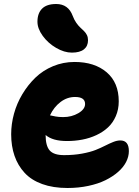

<svg xmlns="http://www.w3.org/2000/svg" viewBox="-20 -877 697 964"><path d="M340.8 -612.8Q302.7 -612.8 262 -636.5Q221.2 -660.2 194.6 -696.8Q168 -733.4 168 -768.1Q168 -810.1 191.2 -833.5Q214.4 -856.9 262.2 -856.9Q323.2 -856.9 345.2 -796.9Q352.1 -778.3 362.5 -763.2Q373 -748 383.1 -738.8Q393.1 -729.5 402.1 -720.7Q411.1 -711.9 416.5 -700.7Q421.9 -689.5 421.9 -674.8Q421.9 -645.5 401.4 -629.2Q380.9 -612.8 340.8 -612.8ZM318.8 66.9Q246.6 66.9 191.9 47.1Q137.2 27.3 103.5 -9.3Q69.8 -45.9 53 -94.5Q36.1 -143.1 36.1 -203.1Q36.1 -254.4 50.3 -306.2Q64.5 -357.9 92.3 -404.3Q120.1 -450.7 157.7 -487.1Q195.3 -523.4 246.3 -544.7Q297.4 -565.9 354 -565.9Q454.6 -565.9 515.4 -514.2Q576.2 -462.4 576.2 -368.2Q576.2 -327.6 561.5 -293.9Q546.9 -260.3 522.2 -237.3Q497.6 -214.4 464.1 -198.7Q430.7 -183.1 393.3 -176Q356 -168.9 315.9 -168.9Q244.1 -168.9 209 -199.2Q209 -144.5 229.7 -121.3Q250.5 -98.1 301.8 -98.1Q350.6 -98.1 391.8 -105.7Q433.1 -113.3 460 -124Q486.8 -134.8 508.3 -145.8Q529.8 -156.7 548.8 -164.3Q567.9 -171.9 584 -171.9Q627 -171.9 627 -118.2Q627 -90.8 613.3 -64Q599.6 -37.1 572.8 -13.7Q545.9 9.8 509.3 27.8Q472.7 45.9 423.3 56.4Q374 66.9 318.8 66.9ZM356.9 -390.1Q316.9 -390.1 283.7 -364.7Q250.5 -339.4 231 -297.9Q233.9 -297.4 243.4 -295.4Q252.9 -293.5 259 -292.2Q265.1 -291 275.9 -290Q286.6 -289.1 296.9 -289.1Q339.8 -289.1 373.5 -308.8Q407.2 -328.6 407.2 -355Q407.2 -390.1 356.9 -390.1Z"/></svg>

Font: Shantell Sans Irregular Bouncy
Style: Regular
Weight: 800
Designer: Stephen Nixon, Anya Danilova, Shantell Martin
Foundry: Arrow Type
Version: Version 1.006;[9816181b4]